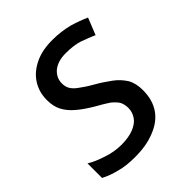

<svg xmlns="http://www.w3.org/2000/svg" viewBox="-162 -646 755 755"><g transform="rotate(-45 216.0 -268.0)"><path d="M155 10C122 10 94 7 70 0C45 -6 24 -14 5 -24V-105C22 -94 44 -85 71 -76C97 -67 124 -62 152 -62C179 -62 201 -66 219 -73C236 -80 250 -89 259 -102C268 -115 273 -129 273 -146C273 -159 270 -171 265 -181C260 -190 250 -200 238 -210C225 -219 206 -230 183 -243C158 -258 137 -272 120 -287C103 -301 90 -317 81 -334C72 -351 68 -371 68 -394C68 -425 76 -451 91 -474C106 -497 127 -514 154 -527C181 -540 213 -546 250 -546C283 -546 313 -542 341 -535C368 -527 392 -518 412 -509L384 -439C367 -447 347 -454 326 -462C305 -469 279 -472 250 -472C221 -472 199 -465 182 -452C165 -438 156 -420 156 -399C156 -388 158 -377 163 -368C168 -359 177 -349 190 -340C203 -330 221 -318 244 -305C267 -292 287 -278 305 -265C323 -252 337 -236 348 -219C358 -202 363 -180 363 -155C363 -119 355 -89 338 -64C321 -39 296 -21 265 -9C234 4 197 10 155 10Z"/></g></svg>

Font: NameLogos Sans
Style: Italic
Weight: 500
Version: Version 0.1